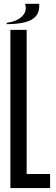

<svg xmlns="http://www.w3.org/2000/svg" viewBox="-20 -964 288 984"><path d="M33.3 -811.1V0H116.7V-811.1ZM45.6 -72.2V0H236.7V-72.2ZM181.1 -933.3V-944.4H108.9L111.1 -933.3Q116.7 -903.3 91.7 -878.9Q66.7 -854.4 14.4 -846.7V-840Q103.3 -841.1 142.2 -863.3Q181.1 -885.6 181.1 -933.3Z"/></svg>

Font: Le Murmure
Style: Regular
Weight: 600
Width: 2
Designer: Jeremy Landes, Alexander Slobzheninov (Cyrillic)
Foundry: Velvetyne Type Foundry
Version: Version 1.0